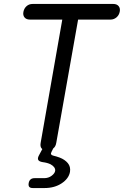

<svg xmlns="http://www.w3.org/2000/svg" viewBox="-20 -750 640 971"><path d="M295 -651H131Q113 -651 104 -662Q95 -673 98.5 -690.5Q102 -708 114.5 -719Q127 -730 145 -730H553Q571 -730 580 -719Q589 -708 585.5 -690.5Q582 -673 569 -662Q556 -651 539 -651H375L265 -30Q262 -9 250 0Q250 1 249 1L241 17Q236 26 238.5 30.5Q241 35 249 37Q266 41 282 47Q308 57 323 75Q338 93 334 119Q328 153 292 177Q256 201 205 201H146Q133 201 128 195Q123 189 125 176.5Q127 164 134.5 157.5Q142 151 155 151H203Q225 151 241 139Q257 127 259 114Q261 95 236 81Q220 73 196 70Q177 67 173 58Q169 49 179 32L194 4Q192 3 190 0Q182 -9 186 -30Z"/></svg>

Font: Maple Mono Light
Style: Italic
Weight: 300
Italic angle: -10°
Monospace: yes
Designer: subframe7536
Version: Version 7.000